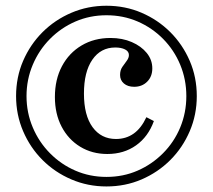

<svg xmlns="http://www.w3.org/2000/svg" viewBox="-20 -651 756 682"><path d="M358.1 11.3Q291.9 11.3 233.5 -13.7Q175 -38.7 131 -82.7Q87.1 -126.6 62.1 -185.1Q37.1 -243.5 37.1 -309.7Q37.1 -376.6 62.1 -434.7Q87.1 -492.7 131 -536.7Q175 -580.6 233.5 -605.6Q291.9 -630.6 358.1 -630.6Q425 -630.6 483.1 -605.6Q541.1 -580.6 585.1 -536.7Q629 -492.7 654 -434.7Q679 -376.6 679 -309.7Q679 -243.5 654 -185.1Q629 -126.6 585.1 -82.7Q541.1 -38.7 483.1 -13.7Q425 11.3 358.1 11.3ZM361.3 -104Q307.3 -104 264.9 -129.8Q222.6 -155.6 198.8 -201.2Q175 -246.8 175 -306.5Q175 -368.5 200 -415.7Q225 -462.9 269.8 -489.5Q314.5 -516.1 372.6 -516.1Q414.5 -516.1 448 -501.6Q481.5 -487.1 501.2 -462.9Q521 -438.7 521 -408.1Q521 -379 502.8 -360.9Q484.7 -342.7 456.5 -342.7Q433.9 -342.7 420.2 -354.4Q406.5 -366.1 406.5 -384.7Q406.5 -401.6 414.5 -413.3Q422.6 -425 430.2 -435.1Q437.9 -445.2 437.9 -455.6Q437.9 -468.5 424.2 -475.4Q410.5 -482.3 389.5 -482.3Q337.9 -482.3 308.1 -439.1Q278.2 -396 278.2 -318.5Q278.2 -241.1 308.9 -199.2Q339.5 -157.3 391.9 -157.3Q427.4 -157.3 454.4 -176.2Q481.5 -195.2 500 -234.7L526.6 -221Q506.5 -165.3 463.3 -134.7Q420.2 -104 361.3 -104ZM358.1 -22.6Q417.7 -22.6 468.5 -44.8Q519.4 -66.9 558.9 -106.5Q598.4 -146 620.2 -198.4Q641.9 -250.8 641.9 -309.7Q641.9 -368.5 620.2 -421Q598.4 -473.4 559.3 -512.9Q520.2 -552.4 469 -574.6Q417.7 -596.8 358.1 -596.8Q299.2 -596.8 248 -574.6Q196.8 -552.4 157.7 -512.9Q118.5 -473.4 96.4 -421Q74.2 -368.5 74.2 -309.7Q74.2 -250.8 96.4 -198.4Q118.5 -146 157.7 -106.5Q196.8 -66.9 248 -44.8Q299.2 -22.6 358.1 -22.6Z"/></svg>

Font: Playfair SemiBold
Style: Regular
Weight: 600
Designer: Claus Eggers Sørensen
Foundry: Claus Eggers Sørensen
Version: Version 2.001;gftools[0.9.30]